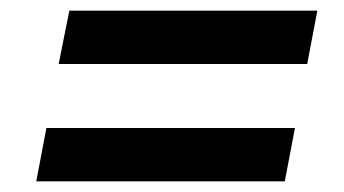

<svg xmlns="http://www.w3.org/2000/svg" viewBox="-20 -476 645 360"><path d="M575 -456 556 -356H90L110 -456ZM533 -236 514 -136H48L67 -236Z"/></svg>

Font: MedMera Sans Semibold
Style: Italic
Weight: 600
Italic angle: -11°
Designer: Kasper Nordkvist
Foundry: UNCUT.wtf
Version: Version 1.300